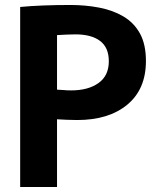

<svg xmlns="http://www.w3.org/2000/svg" viewBox="-20 -751 638 771"><path d="M61 -723Q102 -727 153 -729Q204 -731 262 -731Q323 -731 378 -720.5Q433 -710 475.5 -685Q518 -660 542 -616.5Q566 -573 566 -506Q566 -393 491.5 -331Q417 -269 290 -269Q269 -269 248 -270Q227 -271 209 -272V0H61ZM266 -388Q334 -388 375.5 -417.5Q417 -447 417 -505Q417 -560 382 -586.5Q347 -613 283 -613Q265 -613 245.5 -612Q226 -611 209 -610V-391Q218 -391 233.5 -389.5Q249 -388 266 -388Z"/></svg>

Font: Murecho SemiBold
Style: Regular
Weight: 600
Designer: Neil Summerour
Foundry: Positype
Version: Version 1.010; ttfautohint (v1.8.3)